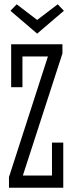

<svg xmlns="http://www.w3.org/2000/svg" viewBox="-20 -878 342 898"><path d="M32.2 -470.2V-670.9H272V-627.9L86.9 -57.1H223.1V-210.9H275.9V0H22V-49.8L204.1 -613.8H85V-470.2ZM278.8 -827.6 153.8 -720.7 28.8 -827.6 58.1 -857.9 153.8 -784.7 250 -857.9Z"/></svg>

Font: Stint Ultra Condensed
Style: Regular
Weight: 400
Width: 1
Designer: Astigmatic (AOETI)
Foundry: Astigmatic (AOETI)
Version: Version 1.000